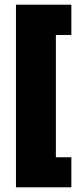

<svg xmlns="http://www.w3.org/2000/svg" viewBox="-20 -661 356 818"><path d="M284 137H48V-641H284V-512H218V9H284Z"/></svg>

Font: Passion One
Style: Regular
Weight: 400
Designer: Alejandro Lo Celso
Foundry: Fontstage
Version: Version 1.002